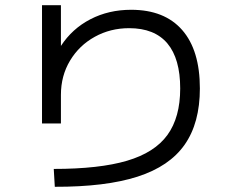

<svg xmlns="http://www.w3.org/2000/svg" viewBox="-20 -720 904 734"><path d="M668.9 -381.8Q668.9 -495.6 619.9 -554Q570.8 -612.3 473.6 -612.3Q401.9 -612.3 342.3 -579.3Q282.7 -546.4 247.8 -488.3Q212.9 -430.2 212.9 -357.4V-248H140.6V-700.2H212.9V-544.4Q255.9 -610.4 325.7 -646.5Q395.5 -682.6 481.4 -682.6Q608.9 -682.6 676.5 -605.2Q744.1 -527.8 744.1 -381.8Q744.1 -250 686 -167Q627.9 -84 505.9 -44.7Q383.8 -5.4 189.5 -5.9L185.5 -74.2Q359.9 -74.2 465.6 -105.5Q571.3 -136.7 620.1 -204.1Q668.9 -271.5 668.9 -381.8Z"/></svg>

Font: Pretendard GOV
Style: Regular
Weight: 400
Designer: Base glyphs from Inter by Rasmus Andersson; Hangeul glyphs from Noto Sans CJK(Source Han Sans) by Jang Soo-young and Kan
Foundry: Kil Hyung-jin
Version: Version 1.309